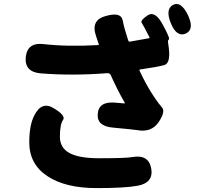

<svg xmlns="http://www.w3.org/2000/svg" viewBox="-20 -891 1040 984"><path d="M476 73Q315 73 222.5 11.5Q130 -50 130 -161Q130 -249 155 -298Q193 -375 256 -336Q319 -298 303 -276Q287 -254 287 -190Q287 -133 336.5 -106.5Q386 -80 486 -80Q628 -80 658 -86Q741 -101 755 -28Q768 46 685 61Q620 73 476 73ZM793 -265Q756 -211 684 -224Q666 -227 559 -237Q475 -244 481 -308Q486 -372 570 -365L617 -361Q622 -361 619 -365Q582 -429 548 -505Q543 -517 530 -516Q350 -502 189 -515Q105 -522 112 -598Q120 -675 204 -665Q324 -651 483 -660Q488 -660 486 -665L472 -707Q444 -788 522 -809Q600 -831 608.5 -787.5Q617 -744 637 -684Q640 -676 648 -678L743 -695Q748 -696 746 -700Q714 -763 706 -774.5Q698 -786 736 -812Q775 -838 814 -765Q854 -692 845 -688Q840 -686 841 -675L845 -646Q855 -567 822 -557.5Q789 -548 698 -535Q693 -534 695 -529Q732 -450 770 -394Q792 -361 810.5 -340Q829 -319 793 -265ZM932 -719Q886 -699 856 -771Q826 -844 867 -866Q907 -887 943 -814Q978 -740 932 -719Z"/></svg>

Font: Resource Han Rounded KR Heavy
Style: Regular
Weight: 900
Designer: Cyano Hao (round all glyphs); Ryoko NISHIZUKA 西塚涼子 (kana, bopomofo & ideographs); Paul D. Hunt (Latin, Greek & Cyrillic)
Foundry: Cyano Hao
Version: 0.990